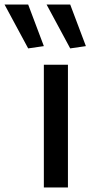

<svg xmlns="http://www.w3.org/2000/svg" viewBox="-124 -825 398 845"><path d="M0 -612 -104 -805H0L69 -622ZM185 -612 81 -805H185L254 -622ZM69 -540H175V0H69Z"/></svg>

Font: Encode Sans Narrow
Style: Medium
Weight: 500
Designer: Pablo Impallari, Andres Torresi
Foundry: Pablo Impallari, Andres Torresi
Version: Version 1.000; ttfautohint (v1.00) -l 8 -r 50 -G 200 -x 14 -